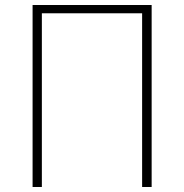

<svg xmlns="http://www.w3.org/2000/svg" viewBox="-20 -746 734 766"><path d="M110 0H147V-693H547V0H585V-726H110Z"/></svg>

Font: Noto Sans CJK JP Thin
Style: Regular
Weight: 250
Designer: Ryoko NISHIZUKA (kana & ideographs); Paul D. Hunt (Latin, Greek & Cyrillic); Wenlong ZHANG (bopomofo); Sandoll Communica
Foundry: Adobe Systems Incorporated
Version: Version 1.004;PS 1.004;hotconv 1.0.82;makeotf.lib2.5.63406